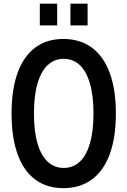

<svg xmlns="http://www.w3.org/2000/svg" viewBox="-20 -1006 688 1038"><path d="M42.5 -392.1Q42.5 -522 75.2 -612.3Q107.9 -702.6 170.7 -749Q233.4 -795.4 322.3 -795.4Q412.1 -795.4 475.8 -749Q539.6 -702.6 573 -612.3Q606.4 -522 606.4 -392.1Q606.4 -262.2 573 -171.9Q539.6 -81.5 475.8 -35.2Q412.1 11.2 322.3 11.2Q233.4 11.2 170.7 -35.2Q107.9 -81.5 75.2 -171.9Q42.5 -262.2 42.5 -392.1ZM485.4 -392.1Q485.4 -488.8 466.1 -554.9Q446.8 -621.1 410.9 -654.5Q375 -688 324.7 -688Q274.4 -688 238.3 -654.5Q202.1 -621.1 182.9 -554.9Q163.6 -488.8 163.6 -392.1Q163.6 -295.9 182.9 -230.2Q202.1 -164.6 238.3 -131.3Q274.4 -98.1 324.7 -98.1Q375 -98.1 410.9 -131.3Q446.8 -164.6 466.1 -230.2Q485.4 -295.9 485.4 -392.1ZM195.3 -986.3H289.1V-868.7H195.3ZM360.8 -986.3H453.6V-868.7H360.8Z"/></svg>

Font: Decalotype Medium
Style: Regular
Weight: 500
Designer: Alfredo Marco Pradil
Foundry: Alfredo Marco Pradil
Version: Version 1.0